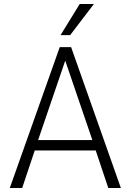

<svg xmlns="http://www.w3.org/2000/svg" viewBox="-20 -941 654 961"><path d="M29 0 279 -705H336L585 0H522L454 -203L482 -188H131L159 -203L91 0ZM306 -636 167 -229 152 -240H461L446 -229L307 -636ZM283 -765 379 -921H450L331 -765Z"/></svg>

Font: Nunito Sans 10pt Condensed Light
Style: Regular
Weight: 300
Width: 3
Designer: Vernon Adams
Foundry: Vernon Adams
Version: Version 3.101;gftools[0.9.27]